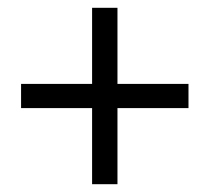

<svg xmlns="http://www.w3.org/2000/svg" viewBox="-20 -576 537 492"><path d="M216 -104H281V-299H463V-361H281V-556H216V-361H34V-299H216Z"/></svg>

Font: Giro Sans Regular
Style: Regular
Weight: 400
Designer: Paul D. Hunt
Foundry: Adobe Systems Incorporated
Version: Version 1.000;PS 1.0;hotconv 1.0.88;makeotf.lib2.5.647800